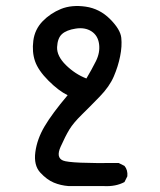

<svg xmlns="http://www.w3.org/2000/svg" viewBox="-20 -503 540 650"><path d="M212.9 127Q185.5 125 162.1 115.2Q138.7 105.5 116.2 81.1Q93.8 56.6 99.6 12.2Q105.5 -32.2 130.9 -75.2Q156.2 -118.2 209 -180.7Q178.7 -195.3 144 -230Q109.4 -264.6 98.6 -295.9Q87.9 -327.1 92.8 -365.2Q97.7 -403.3 124 -430.7Q150.4 -458 186.5 -472.7Q222.7 -487.3 270 -480.5Q317.4 -473.6 352.5 -438.5Q387.7 -403.3 390.6 -375Q393.6 -346.7 386.7 -312.5Q379.9 -278.3 365.2 -244.1Q350.6 -210 317.9 -176.3Q285.2 -142.6 256.8 -114.7Q228.5 -86.9 214.8 -64.5Q201.2 -42 185.1 -5.9Q168.9 30.3 193.4 40.5Q217.8 50.8 381.8 48.8L401.4 58.6Q413.1 72.3 411.1 93.8L401.4 113.3Q372.1 128.9 333 127ZM272.5 -237.3Q290 -266.6 304.7 -295.9Q319.3 -325.2 315.4 -354Q311.5 -382.8 289.6 -397Q267.6 -411.1 236.3 -406.2Q205.1 -401.4 189.9 -387.7Q174.8 -374 173.3 -343.8Q171.9 -313.5 203.1 -282.7Q234.4 -252 272.5 -237.3Z"/></svg>

Font: JasonHandwriting1
Style: Regular
Weight: 400
Version: Version 1.48.20